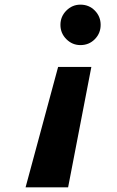

<svg xmlns="http://www.w3.org/2000/svg" viewBox="-20 -541 503 826"><path d="M326 -347Q291 -347 265.5 -372.5Q240 -398 240 -434Q240 -470 265.5 -495.5Q291 -521 326 -521Q363 -521 388 -495.5Q413 -470 413 -434Q413 -398 388 -372.5Q363 -347 326 -347ZM273 265H90L230 -253H373Z"/></svg>

Font: Arvo
Style: Bold Italic
Weight: 700
Italic angle: -13°
Designer: Anton Koovit (Cyrillic Expansion: Cyreal)
Foundry: Anton Koovit, Yassin Baggar
Version: Version 3.000